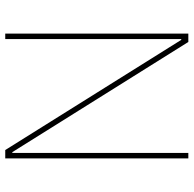

<svg xmlns="http://www.w3.org/2000/svg" viewBox="-23 -715 738 732"><g transform="rotate(-90 346.0 -349.0)"><path d="M129 -671V0H108V-698H140L560 -27H563V-698H584V0H552L132 -671Z"/></g></svg>

Font: IBM Plex Sans KR Thin
Style: Regular
Weight: 100
Designer: Mike Abbink; Paul van der Laan; Pieter van Rosmalen; Wujin Sim; Chorong Kim; Dohee Lee;
Foundry: Sandoll Inc.
Version: Version 1.001